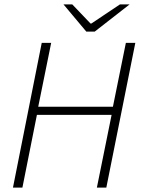

<svg xmlns="http://www.w3.org/2000/svg" viewBox="-20 -854 645 874"><path d="M39 0 170 -659H213L154 -368H494L553 -659H596L464 0H421L488 -331H148L82 0ZM373 -710 269 -834H309L392 -747H396L526 -834H570L411 -710Z"/></svg>

Font: Source Sans 3 Light
Style: Italic
Weight: 300
Italic angle: -11°
Designer: Paul D. Hunt
Foundry: Adobe
Version: Version 3.046;hotconv 1.0.118;makeotfexe 2.5.65603